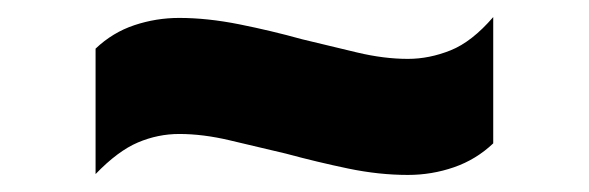

<svg xmlns="http://www.w3.org/2000/svg" viewBox="-20 -464 690 225"><path d="M458 -259Q424 -259 388 -266.5Q352 -274 315 -284Q281 -292 249.5 -299.5Q218 -307 190 -307Q165 -307 141.5 -297Q118 -287 92 -260V-407Q112 -426 137.5 -434.5Q163 -443 190 -443Q223 -443 260.5 -435.5Q298 -428 334 -418Q367 -410 398.5 -402.5Q430 -395 458 -395Q483 -395 508 -405Q533 -415 558 -444V-296Q538 -277 512 -268Q486 -259 458 -259Z"/></svg>

Font: REM Medium ExtraBold
Style: Regular
Weight: 800
Version: Version 1.005;gftools[0.9.28]